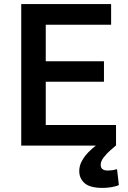

<svg xmlns="http://www.w3.org/2000/svg" viewBox="-20 -713 625 940"><path d="M482 207Q421 207 394.5 184Q368 161 368 124Q368 98 381.5 74Q395 50 413.5 31.5Q432 13 449 0H84V-693H524V-592H204V-413H489V-313H204V-101H548V-1Q537 8 519 24Q501 40 487 58.5Q473 77 473 94Q473 122 508 122Q517 122 528.5 120.5Q540 119 553 115L562 193Q547 200 524.5 203.5Q502 207 482 207Z"/></svg>

Font: Ubuntu Sans SemiBold
Style: Regular
Weight: 600
Designer: Dalton Maag Ltd
Foundry: Dalton Maag Ltd
Version: Version 1.006; ttfautohint (v1.8.4.7-5d5b)